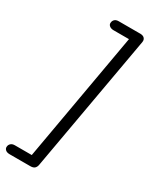

<svg xmlns="http://www.w3.org/2000/svg" viewBox="-343 -846 1042 1276"><g transform="rotate(30 178.5 -208.0)"><path d="M367 -731 181 319Q178 336 167.5 346Q157 356 134 356Q113 356 105.5 344.5Q98 333 102 309L286 -736Q289 -748 296.5 -760Q304 -772 327 -772Q349 -772 359.5 -760.5Q370 -749 367 -731ZM136 356H-24Q-46 356 -57 345.5Q-68 335 -66 321Q-65 307 -54 297Q-43 287 -24 287H148ZM318 -703H162Q142 -703 130 -713Q118 -723 120 -737Q121 -752 131.5 -762Q142 -772 162 -772H331Z"/></g></svg>

Font: Edu QLD Beginner Medium
Style: Regular
Weight: 500
Designer: Tina and Corey Anderson
Foundry: Google for Education
Version: Version 1.003